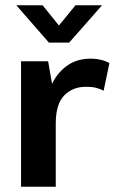

<svg xmlns="http://www.w3.org/2000/svg" viewBox="-20 -710 436 730"><path d="M60 0V-477H163L178 -391C189 -416 207 -439 232 -458C257 -477 288 -487 325 -487C340 -487 354 -485 366 -482C378 -479 388 -475 396 -470L374 -365C367 -369 357 -373 346 -376C335 -379 321 -380 306 -380C273 -380 246 -369 225 -348C203 -326 192 -290 192 -241V0ZM142 -690 204 -613 267 -690H368L243 -548H166L42 -690Z"/></svg>

Font: Holmes&Hills Bold
Style: Bold
Weight: 500
Designer: Noopur Datye, Girish Dalvi, Yashodeep Gholap, Pallavi Karambelkar
Foundry: Ek Type
Version: ""